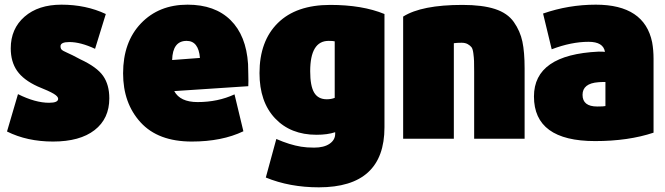

<svg xmlns="http://www.w3.org/2000/svg" viewBox="-20 -579 2845 822"><path d="M448 -158Q448 -71 385 -22Q322 27 207 27Q96 27 10 -16L57 -176Q131 -139 190 -139Q229 -139 229 -156Q229 -166 210 -177.5Q191 -189 141 -209Q80 -237 53 -276Q26 -315 26 -372Q26 -456 85 -507.5Q144 -559 243 -559Q348 -559 433 -519Q425 -494 410 -444.5Q395 -395 387 -370Q325 -399 277 -399Q239 -399 239 -381Q239 -374 241.5 -369.5Q244 -365 251.5 -361Q259 -357 267 -353.5Q275 -350 291.5 -342Q308 -334 324 -325Q395 -292 421.5 -254Q448 -216 448 -158Z M1043 -210 726 -189Q751 -142 826 -142Q913 -142 984 -175L1022 -17Q930 27 801 27Q657 27 582 -55Q507 -137 507 -265Q507 -399 583.5 -479Q660 -559 783 -559Q900 -559 967 -493Q1034 -427 1042 -305Q1042 -295 1043 -262Q1044 -229 1043 -210ZM836 -331Q830 -404 779 -404Q719 -404 717 -322Z M1626 -34Q1626 223 1345 223Q1220 223 1118 181L1163 16Q1220 41 1269 49Q1293 53 1325 53Q1367 53 1391 36.5Q1415 20 1415 -6V-13Q1382 -2 1335 -2Q1224 -2 1157.5 -72.5Q1091 -143 1091 -266Q1091 -403 1169.5 -480.5Q1248 -558 1394 -558Q1531 -558 1626 -519ZM1413 -160V-402Q1406 -404 1387 -404Q1308 -404 1308 -274Q1308 -211 1325 -182.5Q1342 -154 1379 -154Q1398 -154 1413 -160Z M2226 15H2010V-255Q2010 -261 2010 -272Q2010 -303 2009.5 -317.5Q2009 -332 2006.5 -351Q2004 -370 1998.5 -377Q1993 -384 1982.5 -390Q1972 -396 1956 -396Q1936 -396 1923 -394V15H1706V-508Q1785 -558 1960 -558Q2045 -558 2099 -540.5Q2153 -523 2180 -484.5Q2207 -446 2216.5 -401Q2226 -356 2226 -286Z M2778 -11Q2670 25 2528 25Q2266 25 2266 -166Q2266 -345 2543 -358Q2562 -358 2570 -357Q2563 -400 2500 -400Q2426 -400 2342 -368L2305 -521Q2414 -559 2531 -559Q2739 -559 2772 -398Q2778 -365 2778 -327ZM2572 -125V-228Q2551 -228 2542 -227Q2474 -222 2474 -173Q2474 -123 2537 -123Q2565 -123 2572 -125Z"/></svg>

Font: Repo
Style: ExtraBlack
Weight: 1000
Designer: Stefan Peev
Foundry: Context Ltd
Version: Version 001.000